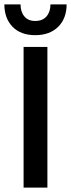

<svg xmlns="http://www.w3.org/2000/svg" viewBox="-45 -859 325 879"><path d="M116 -698Q50 -698 12.5 -736.5Q-25 -775 -25 -839H49Q49 -805 66.5 -784Q84 -763 116 -763Q150 -763 168 -784Q186 -805 186 -839H260Q260 -775 221.5 -736.5Q183 -698 116 -698ZM63 0V-644H172V0Z"/></svg>

Font: Kanit
Style: Regular
Weight: 400
Designer: Katatrad Team
Foundry: CadsonDemak
Version: Version 2.000; ttfautohint (v1.8.3)